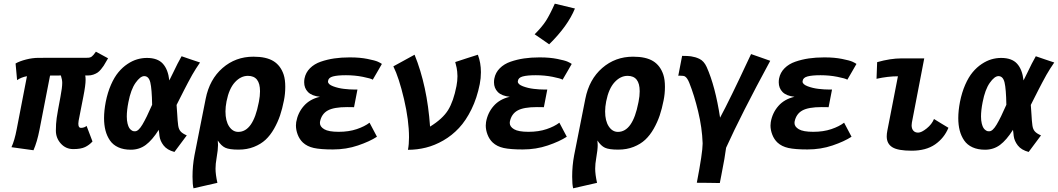

<svg xmlns="http://www.w3.org/2000/svg" viewBox="-20 -813 5769 1047"><path d="M457.5 -498Q471.7 -498 480.7 -504.9Q489.7 -511.7 502.9 -531.2Q513.7 -524.9 536.1 -513.2Q558.6 -501.5 569.3 -495.1Q566.4 -490.2 558.1 -476.1Q549.8 -461.9 545.2 -454.3Q540.5 -446.8 530.8 -435.1Q521 -423.3 512 -417.2Q502.9 -411.1 489.3 -406.2Q475.6 -401.4 460 -401.4H444.8Q446.8 -392.1 446.8 -377.9Q446.8 -348.1 434.6 -286.6Q430.2 -264.6 421.6 -220.5Q413.1 -176.3 408.7 -154.3Q407.2 -145.5 407.2 -138.7Q407.2 -115.7 420.9 -115.7Q439.9 -115.7 452.1 -126.5L484.4 -41.5Q466.8 -22 443.8 -11Q420.9 0 379.4 0Q338.9 0 311.8 -30Q284.7 -60.1 284.7 -100.6Q284.7 -138.7 289.1 -169.4Q293.5 -200.2 309.6 -284.7Q319.3 -335.4 319.3 -361.3Q319.3 -378.4 312 -401.4Q302.2 -401.4 282.5 -401.1Q262.7 -400.9 252.9 -400.9Q243.2 -351.6 224.1 -252.9Q205.1 -154.3 195.3 -105Q182.6 -39.6 162.6 6.3Q142.6 3.4 102.5 -2Q62.5 -7.3 42.5 -10.3Q59.6 -47.4 70.8 -106.9Q80.1 -155.3 98.9 -252.2Q117.7 -349.1 127 -397.5Q95.2 -391.6 73.2 -376Q71.8 -391.1 69.1 -421.4Q66.4 -451.7 64.9 -466.8Q86.9 -479.5 122.1 -488.5Q157.2 -497.6 191.9 -497.6Q354 -498 457.5 -498Z M942.9 -240.7Q944.8 -224.6 946.5 -189.5Q948.2 -154.3 951.7 -128.4Q954.6 -107.9 965.1 -96.2Q975.6 -84.5 998.5 -74.7Q987.3 -59.6 964.8 -29.5Q942.4 0.5 931.2 15.6Q891.1 4.9 872.1 -19.8Q853 -44.4 849.6 -71.8Q849.1 -77.1 847.9 -88.1Q846.7 -99.1 845.7 -105Q810.1 -48.8 774.9 -22.7Q739.7 3.4 693.4 3.4Q653.8 3.4 625 -9.8Q596.2 -22.9 579.6 -47.1Q563 -71.3 555.2 -101.6Q547.4 -131.8 547.4 -168.9Q547.4 -209.5 556.6 -257.3Q566.9 -309.1 585.2 -350.8Q603.5 -392.6 626 -419.4Q648.4 -446.3 675.3 -464.1Q702.1 -481.9 728.3 -489.5Q754.4 -497.1 781.2 -497.1Q839.4 -497.1 867.9 -465.8Q896.5 -434.6 903.3 -374.5Q911.6 -390.6 924.6 -417.5Q937.5 -444.3 948 -465.3Q958.5 -486.3 970.2 -506.3Q986.8 -500.5 1020.5 -489Q1054.2 -477.5 1070.8 -472.2Q1060.1 -457.5 1048.1 -438Q1036.1 -418.5 1028.1 -404.8Q1020 -391.1 1005.1 -362.5Q990.2 -334 985.6 -325Q981 -315.9 962.9 -280.3Q944.8 -244.6 942.9 -240.7ZM680.2 -255.9Q671.4 -211.4 671.4 -177.7Q671.4 -155.8 675.5 -139.4Q679.7 -123 684.8 -115.2Q689.9 -107.4 696.5 -103Q703.1 -98.6 706.5 -97.9Q710 -97.2 712.9 -97.2H716.8Q734.9 -97.2 756.8 -134Q778.8 -170.9 809.6 -241.7Q808.1 -328.1 799.8 -363Q791.5 -397.9 766.6 -397.9Q745.1 -397.9 719.2 -361.3Q693.4 -324.7 680.2 -255.9Z M1390.6 -252.4 1392.1 -259.8Q1397.9 -289.1 1397.9 -315.4Q1397.9 -399.4 1332 -399.4Q1293 -399.4 1261 -364.5Q1229 -329.6 1215.3 -260.3Q1209.5 -230.5 1209.5 -205.1Q1209.5 -153.8 1229.2 -123.8Q1249 -93.8 1279.3 -93.8Q1359.9 -93.8 1390.6 -252.4ZM1101.6 -274.4Q1122.6 -380.4 1193.6 -442.1Q1264.6 -503.9 1361.8 -503.9Q1432.1 -503.9 1471.2 -479.7Q1510.3 -455.6 1526.9 -405.8Q1535.6 -379.4 1535.6 -339.4Q1535.6 -300.8 1528.3 -265.1Q1519.5 -220.2 1507.1 -183.3Q1494.6 -146.5 1474.4 -110.8Q1454.1 -75.2 1428.2 -51Q1402.3 -26.9 1364.7 -12Q1327.1 2.9 1281.2 2.9H1280.3Q1231 2.9 1208.7 -7.3Q1186.5 -17.6 1167.5 -46.9Q1168.9 -34.2 1168.9 -22Q1168.9 2.9 1161.1 48.3Q1155.3 80.6 1155.3 106.4Q1155.3 138.7 1165.5 184.1Q1143.6 189 1100.1 199Q1056.6 209 1035.2 213.9Q1029.8 193.4 1029.8 150.4Q1029.8 90.8 1040.5 34.2Q1050.8 -17.6 1071 -120.4Q1091.3 -223.1 1101.6 -274.4Z M2035.6 -67.4Q1996.1 -41.5 1932.1 -19.8Q1868.2 2 1795.4 2Q1727.5 2 1691.2 -6.1Q1654.8 -14.2 1631.8 -35.6Q1613.3 -53.2 1603.5 -78.6Q1593.8 -104 1593.8 -128.4Q1593.8 -138.2 1595.2 -147Q1604 -197.8 1636.7 -235.1Q1669.4 -272.5 1724.6 -285.2Q1680.2 -290 1659.4 -311.3Q1638.7 -332.5 1638.7 -364.3Q1638.7 -375.5 1640.6 -385.3Q1647 -417.5 1670.4 -440.9Q1693.8 -464.4 1729.2 -476.6Q1764.6 -488.8 1802.7 -494.4Q1840.8 -500 1884.8 -500H1891.1Q1942.4 -500 1983.9 -491.7Q2025.4 -483.4 2040.3 -476.6Q2055.2 -469.7 2062.5 -464.4Q2054.2 -449.7 2037.6 -421.1Q2021 -392.6 2012.7 -378.4Q2002.9 -385.3 1958.7 -394Q1914.6 -402.8 1866.7 -402.8Q1820.3 -402.8 1795.7 -396.2Q1771 -389.6 1769 -371.6Q1769 -371.1 1768.8 -369.9Q1768.6 -368.7 1768.6 -368.2Q1768.6 -353 1796.4 -342.5Q1824.2 -332 1855.5 -328.4Q1886.7 -324.7 1914.6 -324.7H1918H1920.4H1929.2Q1926.3 -308.6 1919.9 -276.6Q1913.6 -244.6 1910.6 -228.5Q1904.3 -228.5 1891.6 -228.8Q1878.9 -229 1872.6 -229Q1800.3 -229 1766.8 -210.2Q1733.4 -191.4 1725.1 -149.4Q1724.6 -147 1724.6 -142.1Q1724.6 -122.1 1748.3 -108.2Q1772 -94.2 1826.7 -94.2Q1882.3 -94.2 1925.5 -108.9Q1968.8 -123.5 1995.1 -144Q2002 -131.3 2015.4 -105.7Q2028.8 -80.1 2035.6 -67.4Z M2240.7 -514.6Q2309.6 -345.2 2325.2 -122.6Q2394 -165 2423.6 -212.9Q2453.1 -260.7 2469.2 -343.8Q2474.6 -372.1 2474.6 -397.5Q2474.6 -410.2 2473.1 -423.3Q2471.7 -436.5 2470.2 -442.9Q2468.8 -449.2 2465.8 -461.2Q2462.9 -473.1 2462.4 -474.6Q2482.9 -481.4 2524.2 -494.9Q2565.4 -508.3 2585.9 -514.6Q2602.5 -470.7 2602.5 -419.4Q2602.5 -386.2 2596.2 -354.5Q2581.1 -278.3 2551 -217Q2521 -155.8 2482.9 -115Q2444.8 -74.2 2397.7 -47.1Q2350.6 -20 2302.7 -8.1Q2254.9 3.9 2204.6 3.9Q2210.4 -25.9 2210.4 -64Q2210.4 -156.2 2183.1 -272.7Q2155.8 -389.2 2125 -451.2Q2144.5 -461.4 2182.9 -482.9Q2221.2 -504.4 2240.7 -514.6Z M2895.5 -626Q2936 -666.5 2957 -699.2Q2978 -731.9 3005.4 -793L3115.2 -766.6Q3076.2 -670.9 2974.6 -571.3Q2961.4 -580.6 2935.1 -598.9Q2908.7 -617.2 2895.5 -626ZM3070.8 -67.4Q3031.2 -41.5 2967.3 -19.8Q2903.3 2 2830.6 2Q2762.7 2 2726.3 -6.1Q2689.9 -14.2 2667 -35.6Q2648.4 -53.2 2638.7 -78.6Q2628.9 -104 2628.9 -128.4Q2628.9 -138.2 2630.4 -147Q2639.2 -197.8 2671.9 -235.1Q2704.6 -272.5 2759.8 -285.2Q2715.3 -290 2694.6 -311.3Q2673.8 -332.5 2673.8 -364.3Q2673.8 -375.5 2675.8 -385.3Q2682.1 -417.5 2705.6 -440.9Q2729 -464.4 2764.4 -476.6Q2799.8 -488.8 2837.9 -494.4Q2876 -500 2919.9 -500H2926.3Q2977.5 -500 3019 -491.7Q3060.5 -483.4 3075.4 -476.6Q3090.3 -469.7 3097.7 -464.4Q3089.4 -449.7 3072.8 -421.1Q3056.2 -392.6 3047.9 -378.4Q3038.1 -385.3 2993.9 -394Q2949.7 -402.8 2901.9 -402.8Q2855.5 -402.8 2830.8 -396.2Q2806.2 -389.6 2804.2 -371.6Q2804.2 -371.1 2804 -369.9Q2803.7 -368.7 2803.7 -368.2Q2803.7 -353 2831.5 -342.5Q2859.4 -332 2890.6 -328.4Q2921.9 -324.7 2949.7 -324.7H2953.1H2955.6H2964.4Q2961.4 -308.6 2955.1 -276.6Q2948.7 -244.6 2945.8 -228.5Q2939.5 -228.5 2926.8 -228.8Q2914.1 -229 2907.7 -229Q2835.4 -229 2802 -210.2Q2768.6 -191.4 2760.3 -149.4Q2759.8 -147 2759.8 -142.1Q2759.8 -122.1 2783.4 -108.2Q2807.1 -94.2 2861.8 -94.2Q2917.5 -94.2 2960.7 -108.9Q3003.9 -123.5 3030.3 -144Q3037.1 -131.3 3050.5 -105.7Q3064 -80.1 3070.8 -67.4Z M3460.9 -252.4 3462.4 -259.8Q3468.3 -289.1 3468.3 -315.4Q3468.3 -399.4 3402.3 -399.4Q3363.3 -399.4 3331.3 -364.5Q3299.3 -329.6 3285.6 -260.3Q3279.8 -230.5 3279.8 -205.1Q3279.8 -153.8 3299.6 -123.8Q3319.3 -93.8 3349.6 -93.8Q3430.2 -93.8 3460.9 -252.4ZM3171.9 -274.4Q3192.9 -380.4 3263.9 -442.1Q3335 -503.9 3432.1 -503.9Q3502.4 -503.9 3541.5 -479.7Q3580.6 -455.6 3597.2 -405.8Q3606 -379.4 3606 -339.4Q3606 -300.8 3598.6 -265.1Q3589.8 -220.2 3577.4 -183.3Q3564.9 -146.5 3544.7 -110.8Q3524.4 -75.2 3498.5 -51Q3472.7 -26.9 3435.1 -12Q3397.5 2.9 3351.6 2.9H3350.6Q3301.3 2.9 3279.1 -7.3Q3256.8 -17.6 3237.8 -46.9Q3239.3 -34.2 3239.3 -22Q3239.3 2.9 3231.4 48.3Q3225.6 80.6 3225.6 106.4Q3225.6 138.7 3235.8 184.1Q3213.9 189 3170.4 199Q3127 209 3105.5 213.9Q3100.1 193.4 3100.1 150.4Q3100.1 90.8 3110.8 34.2Q3121.1 -17.6 3141.4 -120.4Q3161.6 -223.1 3171.9 -274.4Z M3779.8 183.6Q3811.5 18.6 3811.5 -29.3V-33.2Q3808.6 -116.2 3787.1 -205.3Q3765.6 -294.4 3738.8 -361.3Q3728 -388.2 3715.3 -396Q3709 -400.4 3686 -400.4Q3684.6 -400.4 3682.1 -400.1Q3679.7 -399.9 3678.7 -399.9Q3682.1 -418 3689.2 -454.1Q3696.3 -490.2 3699.7 -508.3Q3731.4 -508.3 3748 -505.9Q3762.2 -503.4 3771.7 -500.7Q3781.2 -498 3793.7 -492.2Q3806.2 -486.3 3816.2 -475.1Q3826.2 -463.9 3833.5 -447.8Q3880.4 -343.3 3906.7 -171.4Q3932.1 -218.3 3974.4 -304.9Q4016.6 -391.6 4045.9 -455.1L4075.7 -518.1Q4092.8 -512.2 4127.7 -500Q4162.6 -487.8 4180.2 -481.4Q4021.5 -188.5 3939.5 -7.3Q3933.6 42 3913.6 142.1Q3912.1 149.4 3909.4 163.6Q3906.7 177.7 3905.3 185.1Q3884.3 184.6 3842.5 184.1Q3800.8 183.6 3779.8 183.6Z M4623.5 -67.4Q4584 -41.5 4520 -19.8Q4456.1 2 4383.3 2Q4315.4 2 4279.1 -6.1Q4242.7 -14.2 4219.7 -35.6Q4201.2 -53.2 4191.4 -78.6Q4181.6 -104 4181.6 -128.4Q4181.6 -138.2 4183.1 -147Q4191.9 -197.8 4224.6 -235.1Q4257.3 -272.5 4312.5 -285.2Q4268.1 -290 4247.3 -311.3Q4226.6 -332.5 4226.6 -364.3Q4226.6 -375.5 4228.5 -385.3Q4234.9 -417.5 4258.3 -440.9Q4281.7 -464.4 4317.1 -476.6Q4352.5 -488.8 4390.6 -494.4Q4428.7 -500 4472.7 -500H4479Q4530.3 -500 4571.8 -491.7Q4613.3 -483.4 4628.2 -476.6Q4643.1 -469.7 4650.4 -464.4Q4642.1 -449.7 4625.5 -421.1Q4608.9 -392.6 4600.6 -378.4Q4590.8 -385.3 4546.6 -394Q4502.4 -402.8 4454.6 -402.8Q4408.2 -402.8 4383.5 -396.2Q4358.9 -389.6 4356.9 -371.6Q4356.9 -371.1 4356.7 -369.9Q4356.4 -368.7 4356.4 -368.2Q4356.4 -353 4384.3 -342.5Q4412.1 -332 4443.4 -328.4Q4474.6 -324.7 4502.4 -324.7H4505.9H4508.3H4517.1Q4514.2 -308.6 4507.8 -276.6Q4501.5 -244.6 4498.5 -228.5Q4492.2 -228.5 4479.5 -228.8Q4466.8 -229 4460.4 -229Q4388.2 -229 4354.7 -210.2Q4321.3 -191.4 4313 -149.4Q4312.5 -147 4312.5 -142.1Q4312.5 -122.1 4336.2 -108.2Q4359.9 -94.2 4414.6 -94.2Q4470.2 -94.2 4513.4 -108.9Q4556.6 -123.5 4583 -144Q4589.8 -131.3 4603.3 -105.7Q4616.7 -80.1 4623.5 -67.4Z M4895.5 -494.6H5020L4952.6 -144.5Q4951.2 -136.7 4951.2 -129.4Q4951.2 -111.3 4960.4 -100.6Q4969.7 -89.8 4986.8 -89.8Q5004.9 -89.8 5033.2 -112.5Q5061.5 -135.3 5073.2 -164.1Q5086.4 -155.8 5112.5 -139.9Q5138.7 -124 5151.9 -116.2Q5128.9 -60.1 5079.3 -25.6Q5029.8 8.8 4951.2 8.8Q4877 8.8 4846.7 -9.8Q4815.4 -28.8 4815.4 -69.3Q4815.4 -83.5 4818.8 -100.6Q4828.1 -149.9 4847.7 -248.8Q4867.2 -347.7 4876.5 -397Q4821.3 -397 4759.8 -383.3Q4760.3 -398.4 4761.5 -428.7Q4762.7 -459 4763.2 -474.1Q4835.9 -494.6 4895.5 -494.6Z M5601.1 -240.7Q5603 -224.6 5604.7 -189.5Q5606.4 -154.3 5609.9 -128.4Q5612.8 -107.9 5623.3 -96.2Q5633.8 -84.5 5656.7 -74.7Q5645.5 -59.6 5623 -29.5Q5600.6 0.5 5589.4 15.6Q5549.3 4.9 5530.3 -19.8Q5511.2 -44.4 5507.8 -71.8Q5507.3 -77.1 5506.1 -88.1Q5504.9 -99.1 5503.9 -105Q5468.3 -48.8 5433.1 -22.7Q5397.9 3.4 5351.6 3.4Q5312 3.4 5283.2 -9.8Q5254.4 -22.9 5237.8 -47.1Q5221.2 -71.3 5213.4 -101.6Q5205.6 -131.8 5205.6 -168.9Q5205.6 -209.5 5214.8 -257.3Q5225.1 -309.1 5243.4 -350.8Q5261.7 -392.6 5284.2 -419.4Q5306.6 -446.3 5333.5 -464.1Q5360.4 -481.9 5386.5 -489.5Q5412.6 -497.1 5439.5 -497.1Q5497.6 -497.1 5526.1 -465.8Q5554.7 -434.6 5561.5 -374.5Q5569.8 -390.6 5582.8 -417.5Q5595.7 -444.3 5606.2 -465.3Q5616.7 -486.3 5628.4 -506.3Q5645 -500.5 5678.7 -489Q5712.4 -477.5 5729 -472.2Q5718.3 -457.5 5706.3 -438Q5694.3 -418.5 5686.3 -404.8Q5678.2 -391.1 5663.3 -362.5Q5648.4 -334 5643.8 -325Q5639.2 -315.9 5621.1 -280.3Q5603 -244.6 5601.1 -240.7ZM5338.4 -255.9Q5329.6 -211.4 5329.6 -177.7Q5329.6 -155.8 5333.7 -139.4Q5337.9 -123 5343 -115.2Q5348.1 -107.4 5354.7 -103Q5361.3 -98.6 5364.7 -97.9Q5368.2 -97.2 5371.1 -97.2H5375Q5393.1 -97.2 5415 -134Q5437 -170.9 5467.8 -241.7Q5466.3 -328.1 5458 -363Q5449.7 -397.9 5424.8 -397.9Q5403.3 -397.9 5377.4 -361.3Q5351.6 -324.7 5338.4 -255.9Z"/></svg>

Font: Fantasque Sans Mono
Style: Bold Italic
Weight: 700
Italic angle: -11°
Monospace: yes
Designer: Jany Belluz
Version: Version 1.7.1